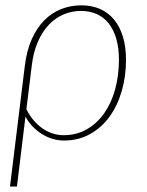

<svg xmlns="http://www.w3.org/2000/svg" viewBox="-20 -521 550 720"><path d="M73 -273.5Q80 -331 99 -373.8Q118 -416.5 146 -444.8Q174 -473 209.5 -487Q245 -501 285.5 -501Q323 -501 353.8 -488Q384.5 -475 406.5 -449Q428.5 -423 440.5 -384.8Q452.5 -346.5 452.5 -296.5Q452.5 -234.5 436.5 -179.5Q420.5 -124.5 390.5 -83.2Q360.5 -42 317.2 -18Q274 6 220 6Q198.5 6 177.5 -0.2Q156.5 -6.5 137.5 -18.2Q118.5 -30 102.5 -46.5Q86.5 -63 75.5 -84L43.5 178.5H17.5ZM79 -111.5Q91 -87 107 -68.8Q123 -50.5 141.2 -38.2Q159.5 -26 179.2 -20Q199 -14 218 -14Q267.5 -14 306.2 -36.5Q345 -59 371.8 -97.8Q398.5 -136.5 412.2 -187.8Q426 -239 426 -296.5Q426 -342 415.8 -376.5Q405.5 -411 387 -434Q368.5 -457 342.2 -468.5Q316 -480 284 -480Q250 -480 219.2 -467.2Q188.5 -454.5 163.8 -428.8Q139 -403 122 -364.2Q105 -325.5 99 -274Z"/></svg>

Font: Lato Thin
Style: Italic
Weight: 200
Italic angle: -7°
Designer: Lukasz Dziedzic
Foundry: tyPoland Lukasz Dziedzic
Version: Version 2.007; 2014-02-27